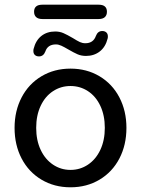

<svg xmlns="http://www.w3.org/2000/svg" viewBox="-20 -788 600 817"><path d="M42 -244Q42 -316 72 -373.5Q102 -431 156.5 -463.5Q211 -496 280 -496Q349 -496 403.5 -463.5Q458 -431 488 -373.5Q518 -316 518 -244Q518 -171 488 -113.5Q458 -56 403.5 -23.5Q349 9 280 9Q211 9 156.5 -23.5Q102 -56 72 -113.5Q42 -171 42 -244ZM426 -244Q426 -297 407 -337.5Q388 -378 354.5 -400Q321 -422 280 -422Q239 -422 205.5 -400Q172 -378 153 -337.5Q134 -297 134 -244Q134 -191 153 -150.5Q172 -110 205.5 -87.5Q239 -65 280 -65Q321 -65 354.5 -87.5Q388 -110 407 -150.5Q426 -191 426 -244ZM125 -738Q125 -768 160 -768H400Q435 -768 435 -738Q435 -723 426 -715Q417 -707 400 -707H160Q143 -707 134 -715Q125 -723 125 -738ZM122 -571Q122 -577 123 -580Q132 -616 156 -635Q180 -654 215 -654Q234 -654 250 -647Q266 -640 290 -626Q309 -614 320 -609Q331 -604 343 -604Q377 -604 388 -635Q396 -656 415 -656Q426 -656 432.5 -650Q439 -644 439 -633Q439 -627 438 -624Q429 -588 404.5 -569Q380 -550 346 -550Q326 -550 310 -557Q294 -564 270 -578Q253 -588 241 -593.5Q229 -599 218 -599Q183 -599 173 -569Q165 -548 146 -548Q135 -548 128.5 -554Q122 -560 122 -571Z"/></svg>

Font: SN Pro
Style: Regular
Weight: 400
Designer: Tobias Whetton
Foundry: Supernotes
Version: Version 1.003